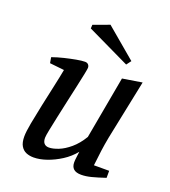

<svg xmlns="http://www.w3.org/2000/svg" viewBox="-133 -815 819 923"><g transform="rotate(20 276.5 -354.0)"><path d="M144 9Q123 9 106 2Q89 -5 78.5 -22.5Q68 -40 68 -71Q68 -95 76.5 -140.5Q85 -186 96.5 -240Q108 -294 119.5 -346Q131 -398 138 -436L64 -444L59 -473Q87 -483 118 -490.5Q149 -498 176.5 -503Q204 -508 220 -508Q231 -508 237 -501.5Q243 -495 243 -485Q243 -480 237.5 -452.5Q232 -425 223 -384.5Q214 -344 204 -298.5Q194 -253 185 -211Q176 -169 170 -139Q164 -109 164 -99Q164 -80 172.5 -70.5Q181 -61 197 -61Q217 -61 245 -72Q273 -83 302.5 -108Q332 -133 356 -173L414 -493L514 -509L451 -203Q444 -166 439.5 -133Q435 -100 433 -79Q431 -58 430 -55H508V-19Q466 -5 438.5 2Q411 9 388 9Q361 9 348.5 -2.5Q336 -14 336 -36Q336 -39 336.5 -48.5Q337 -58 339 -70Q341 -82 342 -92Q316 -60 281.5 -38Q247 -16 211 -3.5Q175 9 144 9ZM410 -563 191 -668 192 -687 274 -717 428 -587Z"/></g></svg>

Font: Manuale Medium
Style: Italic
Weight: 500
Italic angle: -11°
Version: Version 1.002